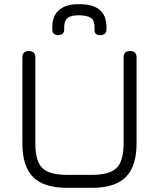

<svg xmlns="http://www.w3.org/2000/svg" viewBox="-20 -898 760 918"><path d="M360 -878Q489 -878 489 -769V-758Q489 -730 460 -730Q432 -730 432 -753V-769Q432 -799 416 -811.5Q400 -824 359 -825Q319 -825 303 -812Q287 -799 287 -769V-758Q287 -730 258 -730Q230 -730 230 -758V-769Q230 -823 263.5 -851Q297 -879 360 -878ZM300 0Q189 0 138 -51.5Q87 -103 87 -213V-623Q87 -654 118 -654Q149 -654 149 -623V-213Q149 -128 182 -95Q215 -62 300 -62H420Q504 -62 537.5 -95Q571 -128 571 -213V-623Q571 -654 602 -654Q633 -654 633 -623V-213Q633 -103 581.5 -51.5Q530 0 420 0Z"/></svg>

Font: Jura Medium
Style: Regular
Weight: 500
Designer: Daniel Johnson, Alexei Vanyashin
Foundry: Daniel Johnson
Version: Version 5.103